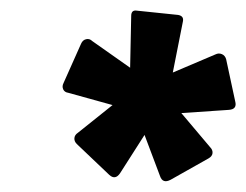

<svg xmlns="http://www.w3.org/2000/svg" viewBox="-20 -729 462 360"><path d="M185 -401 124 -459Q119 -464 119.5 -470Q120 -476 126 -480L191 -532L108 -555Q101 -556 98.5 -561.5Q96 -567 99 -573L132 -647Q135 -654 141.5 -655.5Q148 -657 153 -652L224 -602L226 -699Q226 -711 237 -709L314 -701Q325 -699 323 -689L304 -593L384 -627Q390 -630 396 -627.5Q402 -625 404 -618L421 -539Q425 -524 409 -523L320 -517L374 -453Q379 -448 378.5 -442Q378 -436 371 -432L300 -392Q285 -384 280 -399L251 -476L205 -404Q196 -391 185 -401Z"/></svg>

Font: Sofia Sans ExtraBold
Style: Italic
Weight: 800
Italic angle: -9°
Designer: Botio Nikoltchev, Ani Petrova
Foundry: lettersoup
Version: Version 4.100; ttfautohint (v1.8.4.7-5d5b)